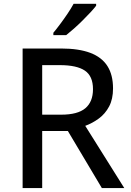

<svg xmlns="http://www.w3.org/2000/svg" viewBox="-20 -962 668 982"><path d="M292.5 -713.9Q382.8 -713.9 441.7 -691.7Q500.5 -669.4 529.3 -624.3Q558.1 -579.1 558.1 -509.8Q558.1 -455.1 538.1 -417.5Q518.1 -379.9 485.6 -356Q453.1 -332 416 -318.4L615.7 0H501L327.1 -292H195.8V0H95.7V-713.9ZM286.1 -628.9H195.8V-375.5H293Q377.4 -375.5 416.5 -408.4Q455.6 -441.4 455.6 -505.9Q455.6 -572.8 414.1 -600.8Q372.6 -628.9 286.1 -628.9ZM471.7 -942.4V-932.6Q460.9 -918.5 442.6 -898.7Q424.3 -878.9 402.3 -857.2Q380.4 -835.4 358.4 -815.9Q336.4 -796.4 318.4 -782.2H252.9V-794.4Q268.6 -813 287.8 -838.9Q307.1 -864.7 325.7 -892.3Q344.2 -919.9 356.4 -942.4Z"/></svg>

Font: Open Sans Medium
Style: Regular
Weight: 500
Designer: Monotype Design Team
Foundry: Monotype Imaging Inc.
Version: Version 3.000